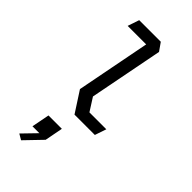

<svg xmlns="http://www.w3.org/2000/svg" viewBox="-342 -845 1305 1305"><g transform="rotate(45 310.0 -192.5)"><path d="M296.5 0H492L520 -82.5H357.5L298 -176L401.5 -707.5L361 -765H153.5L125.5 -682H303.5L200 -149ZM122 356 163 380 279 259.5 304 129H175.5L150.5 258H217Z"/></g></svg>

Font: Monaspace Krypton
Style: Italic
Weight: 400
Italic angle: -11°
Designer: Riley Cran & the Lettermatic Team
Foundry: Lettermatic
Version: Version 1.101 (Monaspace Krypton)